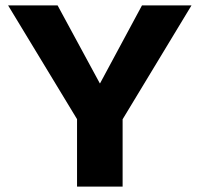

<svg xmlns="http://www.w3.org/2000/svg" viewBox="-20 -695 746 715"><path d="M266.9 0H436.6V-250.8L693.2 -675H508.8L352.6 -384.6H351.7L194.4 -675H10.1L266.9 -251.3Z"/></svg>

Font: Anybody Thin
Style: Regular
Weight: 100
Designer: Tyler Finck
Foundry: Etcetera Type Company
Version: Version 1.114;gftools[0.9.25]